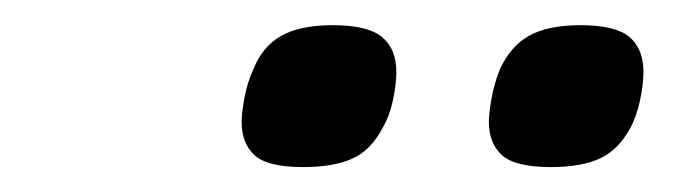

<svg xmlns="http://www.w3.org/2000/svg" viewBox="-20 -716 549 154"><path d="M297.9 -658.2Q297.9 -648.4 295.2 -635.7Q292.5 -623 287.1 -613.8Q277.8 -595.7 262.9 -588.9Q248 -582 223.1 -582Q194.3 -582 184.1 -591.6Q173.8 -601.1 173.8 -618.2Q173.8 -625 176 -637.2Q178.2 -649.4 183.1 -660.2Q190.4 -678.7 205.6 -687.3Q220.7 -695.8 247.1 -695.8Q274.9 -695.8 286.4 -686.3Q297.9 -676.8 297.9 -658.2ZM496.1 -658.2Q496.1 -648.4 493.4 -635.7Q490.7 -623 485.8 -613.8Q476.1 -595.7 461.2 -588.9Q446.3 -582 421.9 -582Q393.1 -582 382.6 -591.6Q372.1 -601.1 372.1 -618.2Q372.1 -625 374.3 -637.2Q376.5 -649.4 380.9 -660.2Q389.2 -678.7 404.3 -687.3Q419.4 -695.8 445.8 -695.8Q473.6 -695.8 484.9 -686.3Q496.1 -676.8 496.1 -658.2Z"/></svg>

Font: Clear Sans Medium
Style: Italic
Weight: 500
Italic angle: -12°
Foundry: Intel Corporation
Version: Version 1.00